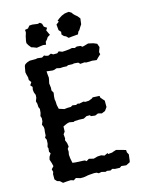

<svg xmlns="http://www.w3.org/2000/svg" viewBox="-128 -932 750 1010"><g transform="rotate(-15 247.0 -426.5)"><path d="M87 3 73 -10 59 -14 48 -26V-55L52 -66L48 -81L61 -95L56 -115L50 -133L54 -148L64 -164L58 -174L60 -193L57 -200L62 -217L63 -238L57 -251L63 -261L64 -280L66 -296L65 -307L59 -321L66 -338L67 -355L63 -367L68 -383L70 -404L65 -415L64 -434L60 -448L67 -466L68 -481L62 -496L60 -511L63 -526L53 -537L63 -552L53 -566V-580L48 -599L46 -610L52 -643L57 -651L69 -658L84 -663H116L127 -665L151 -662L164 -670L172 -666L185 -663L201 -670L212 -663H234L244 -671L262 -664L281 -665L301 -667L316 -670L330 -666L342 -671L362 -669L371 -662L380 -664L404 -671L431 -665L450 -657L457 -637L448 -612L451 -600L438 -588L425 -575L400 -578L388 -577H368L360 -580L337 -578L328 -587L305 -589L297 -587L272 -588L265 -584L246 -585L228 -584L210 -588L196 -583L187 -582L155 -586L156 -570L158 -551L156 -539L152 -521L155 -497L154 -482L162 -468L159 -449L158 -432L160 -422L161 -401L166 -379L182 -374L194 -370L213 -372H230L240 -378L259 -375L271 -380L276 -377L301 -382L311 -378L330 -379L348 -386L354 -391L391 -389L392 -380L401 -369L411 -358V-323L398 -305L379 -297L359 -302L342 -295L319 -298L316 -304H297L280 -295L255 -296L230 -295L224 -292L201 -296L188 -293L166 -283L165 -255L156 -243L158 -220L155 -211L162 -193L165 -174L157 -163L158 -148L155 -132L157 -111L162 -86L177 -84L193 -83L217 -82L229 -81L236 -75L251 -84L276 -78L294 -83L298 -84L318 -85L335 -79L354 -88L355 -82L378 -84L385 -87L401 -92L431 -84L452 -78L453 -65L460 -52L456 -20L454 -11L432 0L406 -3L396 4L370 3L356 -1L345 5L327 2L318 5L297 0L282 3L271 -3L258 -4L230 -2L222 -1L207 2L198 3H182L159 -4L145 5L130 0L110 1ZM138 -719 120 -726 110 -729 98 -744 91 -757 92 -769 95 -783 97 -793 101 -805 103 -813 102 -826 119 -829 130 -842 146 -843 175 -839 187 -842 197 -834 202 -817 209 -812 217 -807 209 -794 212 -788 217 -777 222 -767 208 -759 200 -747 191 -737 189 -722 173 -724 151 -721ZM313 -726 302 -737 291 -742 281 -753 283 -767 272 -779 271 -790 270 -801 269 -810 285 -822 280 -828 291 -837 308 -848 325 -855 338 -857 349 -858 362 -850 368 -841 376 -833 387 -824 399 -809 397 -794 395 -778 385 -763 378 -751 371 -745 365 -731 354 -730 342 -729 330 -728Z"/></g></svg>

Font: Winky Rough
Style: Regular
Weight: 400
Designer: Simon Atzbach
Foundry: typofactur
Version: Version 1.206